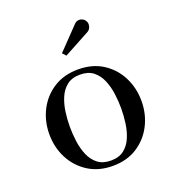

<svg xmlns="http://www.w3.org/2000/svg" viewBox="-127 -786 819 897"><g transform="rotate(-20 282.0 -337.5)"><path d="M282.5 10Q212 10 160.5 -23Q109 -56 81 -110.5Q53 -165 53 -230Q53 -295 81 -349.5Q109 -404 160.5 -436.8Q212 -469.5 282.5 -469.5Q353 -469.5 404.2 -436.8Q455.5 -404 483.2 -349.5Q511 -295 511 -230Q511 -165 483.2 -110.5Q455.5 -56 404.2 -23Q353 10 282.5 10ZM282.5 -16.5Q323 -16.5 348 -36.2Q373 -56 386.5 -88Q400 -120 405 -157.5Q410 -195 410 -230Q410 -265.5 405 -302.8Q400 -340 386.5 -372Q373 -404 348 -423.8Q323 -443.5 282.5 -443.5Q242.5 -443.5 217.2 -423.8Q192 -404 178.5 -372Q165 -340 160 -302.8Q155 -265.5 155 -230Q155 -195 160 -157.5Q165 -120 178.5 -88Q192 -56 217.2 -36.2Q242.5 -16.5 282.5 -16.5ZM254 -548.5 238 -566 341 -673Q351 -684 362.2 -685Q373.5 -686 383 -681Q392.5 -676 397 -667.5Q402 -659.5 401.5 -649.5Q401 -639.5 396.5 -631.2Q392 -623 383.5 -618.5Z"/></g></svg>

Font: Bodoni Moda 9pt
Style: Regular
Weight: 400
Designer: Owen Earl
Foundry: indestructible type
Version: Version 2.005